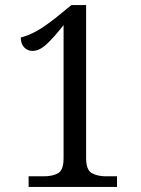

<svg xmlns="http://www.w3.org/2000/svg" viewBox="-20 -738 556 758"><path d="M93 -42H154Q187 -42 209 -54Q231 -66 231 -114V-639Q196 -594 166 -565.5Q136 -537 109 -537Q88 -537 75 -551.5Q62 -566 62 -590Q90 -597 121 -613.5Q152 -630 198 -666L262 -718H320V-114Q320 -67 342.5 -54.5Q365 -42 397 -42H442V0H93Z"/></svg>

Font: Noto Serif Sinhala SemiCondensed
Style: Regular
Weight: 400
Width: 4
Designer: Jelle Bosma - Monotype Design Team
Foundry: Monotype Imaging Inc.
Version: Version 2.007; ttfautohint (v1.8.4.7-5d5b)